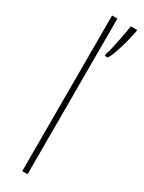

<svg xmlns="http://www.w3.org/2000/svg" viewBox="-204 -786 607 812"><g transform="rotate(30 99.5 -380.0)"><path d="M103 0H77V-760H103ZM199 -751Q195 -731 187.5 -701.5Q180 -672 170.5 -643.5Q161 -615 150 -597H136V-609Q140 -616 144.5 -636Q149 -656 154 -680Q159 -704 163 -726Q167 -748 168 -760H199Z"/></g></svg>

Font: Noto Sans Lao Looped Condensed Thin
Style: Regular
Weight: 100
Width: 3
Designer: Mark Frömberg, Ben Mitchell
Foundry: The Fontpad Ltd
Version: Version 1.002; ttfautohint (v1.8.4.7-5d5b)